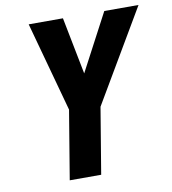

<svg xmlns="http://www.w3.org/2000/svg" viewBox="-82 -806 785 878"><g transform="rotate(-10 310.0 -367.5)"><path d="M171 0 224 -319 110 -735H269L321 -470L461 -735H620L368 -307L317 0Z"/></g></svg>

Font: Iosevka Heavy Extended Oblique
Style: Regular
Weight: 900
Width: 7
Italic angle: -9°
Monospace: yes
Designer: Belleve Invis
Foundry: Belleve Invis
Version: Version 32.5.0; ttfautohint (v1.8.4)